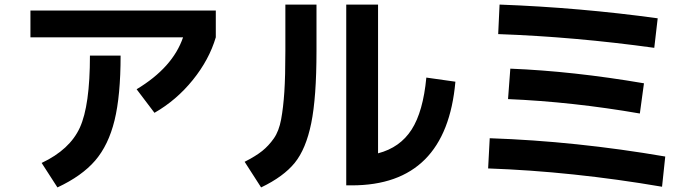

<svg xmlns="http://www.w3.org/2000/svg" viewBox="-20 -773 3040 839"><path d="M113 -610V-727H923V-610Q894 -512 822.5 -423.5Q751 -335 655 -280L577 -383Q735 -478 780 -610ZM373 -530H507Q507 -355 480.5 -247Q454 -139 396 -71.5Q338 -4 231 46L162 -61Q285 -119 329 -215.5Q373 -312 373 -530Z M1227 -753H1363V-550Q1363 -347 1340 -234.5Q1317 -122 1268 -61.5Q1219 -1 1121 46L1049 -66Q1098 -91 1126 -113.5Q1154 -136 1176.5 -168Q1199 -200 1208.5 -251.5Q1218 -303 1222.5 -371.5Q1227 -440 1227 -550ZM1632 -103Q1728 -128 1778.5 -206.5Q1829 -285 1843 -434L1970 -416Q1930 37 1517 37H1493V-753H1632Z M2113 -37 2120 -169Q2497 -156 2887 -89L2873 43Q2481 -24 2113 -37ZM2200 -340 2210 -473Q2484 -462 2794 -409L2776 -277Q2482 -328 2200 -340ZM2157 -624 2163 -753Q2513 -740 2854 -693L2839 -564Q2492 -612 2157 -624Z"/></svg>

Font: Mplus 1p Bold
Style: Bold
Weight: 700
Version: Version 1.061